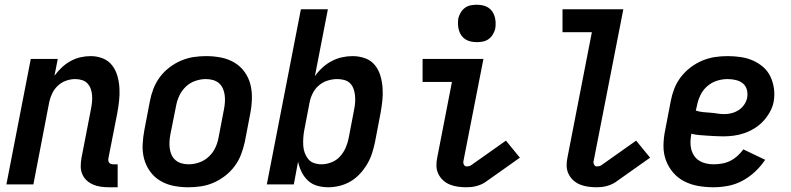

<svg xmlns="http://www.w3.org/2000/svg" viewBox="-20 -779 3340 811"><path d="M440 12Q422 12 405 9.5Q388 7 373 0.5Q358 -6 346 -17Q334 -28 327.5 -43.5Q321 -59 321 -76Q321 -93 324 -111L364 -317Q367 -332 368.5 -346.5Q370 -361 369 -375.5Q368 -390 363.5 -403Q359 -416 350 -426Q341 -436 327 -440.5Q313 -445 298 -445Q279 -445 260 -438.5Q241 -432 225.5 -418Q210 -404 201 -385.5Q192 -367 188 -348L121 0H7L110 -530H224L210 -459Q224 -478 241 -494Q258 -510 278 -521Q298 -532 319.5 -537Q341 -542 363 -542Q390 -542 414 -532.5Q438 -523 453.5 -503Q469 -483 476 -458Q483 -433 484.5 -406.5Q486 -380 483 -353Q480 -326 475 -299L438 -111Q437 -106 437.5 -101Q438 -96 441 -92Q444 -88 449 -86.5Q454 -85 459 -85H477V12Z M775 12Q743 12 713 6Q683 0 657.5 -15Q632 -30 614.5 -54Q597 -78 589 -107Q581 -136 582.5 -168Q584 -200 590 -231L613 -351Q618 -378 628 -404Q638 -430 655 -453Q672 -476 695.5 -494Q719 -512 745 -523Q771 -534 797.5 -538Q824 -542 851 -542Q883 -542 913.5 -536Q944 -530 969.5 -515Q995 -500 1012.5 -476Q1030 -452 1037.5 -423Q1045 -394 1044 -362Q1043 -330 1037 -299L1014 -179Q1008 -152 998 -126Q988 -100 971 -77Q954 -54 930.5 -36Q907 -18 881.5 -7Q856 4 829 8Q802 12 775 12ZM777 -85Q798 -85 820.5 -92.5Q843 -100 861 -116.5Q879 -133 889 -154Q899 -175 903 -197L926 -317Q929 -332 930 -347.5Q931 -363 929 -378Q927 -393 921 -406Q915 -419 904.5 -428Q894 -437 879.5 -441Q865 -445 849 -445Q828 -445 805.5 -437.5Q783 -430 765.5 -413.5Q748 -397 738 -376Q728 -355 724 -333L700 -213Q697 -198 696 -182.5Q695 -167 697 -152Q699 -137 705 -124Q711 -111 722 -102Q733 -93 747 -89Q761 -85 777 -85Z M1367 12Q1342 12 1319.5 5.5Q1297 -1 1280.5 -16.5Q1264 -32 1254 -52.5Q1244 -73 1239 -96L1221 0H1107L1251 -740H1365L1310 -457Q1324 -477 1342 -493.5Q1360 -510 1381 -521Q1402 -532 1424.5 -537Q1447 -542 1469 -542Q1497 -542 1522 -533Q1547 -524 1563 -504.5Q1579 -485 1586.5 -460Q1594 -435 1596 -408Q1598 -381 1595 -353.5Q1592 -326 1587 -299L1564 -179Q1559 -155 1551.5 -131.5Q1544 -108 1531 -86Q1518 -64 1500.5 -45Q1483 -26 1461 -13Q1439 0 1414.5 6Q1390 12 1367 12ZM1338 -85Q1359 -85 1380.5 -93.5Q1402 -102 1417 -119Q1432 -136 1440.5 -156Q1449 -176 1453 -197L1476 -317Q1479 -332 1480 -347Q1481 -362 1479.5 -376.5Q1478 -391 1473 -404.5Q1468 -418 1458.5 -427.5Q1449 -437 1434.5 -441Q1420 -445 1405 -445Q1385 -445 1365 -439Q1345 -433 1328.5 -419.5Q1312 -406 1302 -387Q1292 -368 1288 -348L1265 -228Q1262 -212 1261 -195.5Q1260 -179 1261 -163Q1262 -147 1267.5 -132.5Q1273 -118 1282.5 -106.5Q1292 -95 1307 -90Q1322 -85 1338 -85Z M1950 12Q1932 12 1914 9.5Q1896 7 1880 0.5Q1864 -6 1851.5 -17.5Q1839 -29 1831.5 -44.5Q1824 -60 1823.5 -78Q1823 -96 1827 -114L1889 -433H1765V-530H2022L1937 -96Q1936 -89 1940 -82.5Q1944 -76 1951 -76Q1955 -76 1960 -77Q1965 -78 1970 -81L2117 -185L2176 -113L2029 -9Q2020 -3 2010 1Q2000 5 1990 7.5Q1980 10 1970 11Q1960 12 1950 12ZM1994 -601Q1982 -601 1969.5 -603.5Q1957 -606 1946.5 -612.5Q1936 -619 1929 -629Q1922 -639 1918.5 -651Q1915 -663 1914.5 -676Q1914 -689 1916 -702Q1919 -714 1926 -726Q1933 -738 1944 -746Q1955 -754 1968 -756.5Q1981 -759 1994 -759Q2006 -759 2018.5 -756.5Q2031 -754 2041.5 -747.5Q2052 -741 2059 -731Q2066 -721 2069.5 -709Q2073 -697 2073.5 -684Q2074 -671 2072 -658Q2069 -646 2062 -634Q2055 -622 2044 -614Q2033 -606 2020 -603.5Q2007 -601 1994 -601Z M2500 12Q2482 12 2464 9.5Q2446 7 2430 0.5Q2414 -6 2401.5 -17.5Q2389 -29 2381.5 -44.5Q2374 -60 2373.5 -78Q2373 -96 2377 -114L2480 -643H2356V-740H2613L2487 -96Q2486 -89 2490 -82.5Q2494 -76 2501 -76Q2505 -76 2510 -77Q2515 -78 2520 -81L2667 -185L2726 -113L2579 -9Q2570 -3 2560 1Q2550 5 2540 7.5Q2530 10 2520 11Q2510 12 2500 12Z M2994 12Q2961 12 2929.5 6.5Q2898 1 2870.5 -13Q2843 -27 2823 -50.5Q2803 -74 2792.5 -103Q2782 -132 2782.5 -165Q2783 -198 2790 -231L2813 -351Q2818 -378 2828 -404Q2838 -430 2855.5 -453Q2873 -476 2896.5 -494Q2920 -512 2946.5 -523Q2973 -534 2999.5 -538Q3026 -542 3053 -542Q3081 -542 3108.5 -538Q3136 -534 3160 -523.5Q3184 -513 3203.5 -496Q3223 -479 3234 -456Q3245 -433 3249 -406Q3253 -379 3248 -350Q3244 -328 3232.5 -307Q3221 -286 3204.5 -268Q3188 -250 3167 -237Q3146 -224 3124 -216.5Q3102 -209 3079.5 -206Q3057 -203 3035 -203Q3018 -203 3001.5 -204Q2985 -205 2967.5 -206Q2950 -207 2933.5 -208.5Q2917 -210 2900 -214V-213Q2897 -196 2896.5 -179.5Q2896 -163 2900 -148Q2904 -133 2912.5 -120.5Q2921 -108 2934 -100Q2947 -92 2962.5 -88.5Q2978 -85 2994 -85Q3011 -85 3029 -88Q3047 -91 3063.5 -99Q3080 -107 3094 -119.5Q3108 -132 3120 -148L3212 -104Q3194 -77 3169.5 -54Q3145 -31 3116 -15.5Q3087 0 3055.5 6Q3024 12 2994 12ZM3040 -297Q3055 -297 3070.5 -301Q3086 -305 3100 -314Q3114 -323 3123.5 -337Q3133 -351 3136 -366Q3139 -384 3134.5 -400.5Q3130 -417 3117.5 -427Q3105 -437 3088 -441Q3071 -445 3053 -445Q3031 -445 3008.5 -438Q2986 -431 2967.5 -415Q2949 -399 2938.5 -377Q2928 -355 2924 -333L2919 -312Q2934 -307 2949 -305.5Q2964 -304 2979.5 -303Q2995 -302 3009.5 -299.5Q3024 -297 3040 -297Z"/></svg>

Font: Lode Term
Style: Bold Italic
Weight: 700
Italic angle: -11°
Monospace: yes
Designer: Belleve Invis
Foundry: Belleve Invis
Version: Version 29.2.0